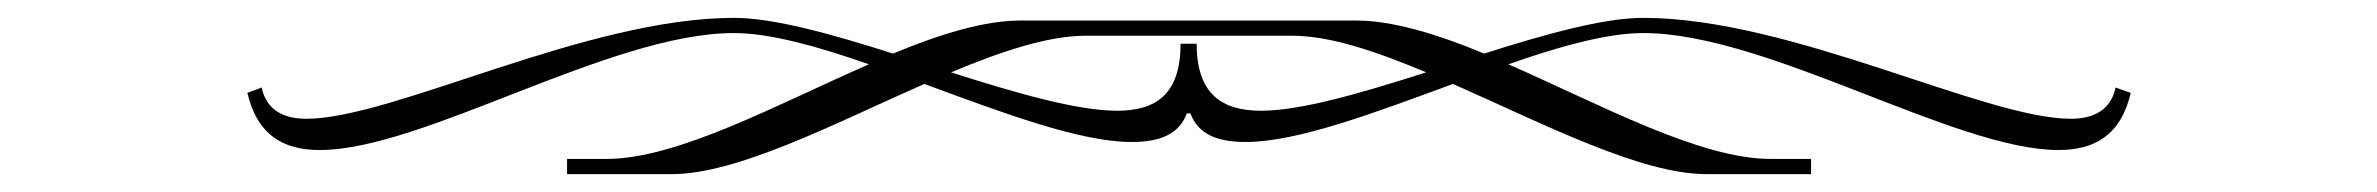

<svg xmlns="http://www.w3.org/2000/svg" viewBox="-20 -180 2662 215"><path d="M1123 -157C1082 -157 1033 -142 980 -120C911 -142 846 -160 802 -160C636 -160 420 -47 323 -47C296 -47 278 -58 273 -82L257 -76C268 -29 297 -12 338 -12C454 -12 663 -143 802 -143C842 -143 896 -128 953 -108C850 -63 739 -2 659 -2H615V15H732C806 15 913 -41 1015 -86C1102 -54 1189 -21 1247 -21C1278 -21 1300 -29 1309 -53H1313C1322 -29 1344 -21 1375 -21C1433 -21 1520 -54 1607 -86C1709 -41 1817 15 1891 15H2008V-2H1963C1883 -2 1772 -63 1669 -108C1726 -128 1780 -143 1820 -143C1959 -143 2169 -12 2285 -12C2326 -12 2355 -29 2366 -76L2349 -82C2344 -58 2326 -47 2299 -47C2202 -47 1986 -160 1820 -160C1776 -160 1711 -142 1642 -120C1589 -142 1539 -157 1499 -157ZM1196 -140H1427C1470 -140 1522 -122 1577 -99C1505 -76 1437 -56 1392 -56C1348 -56 1320 -75 1320 -131H1302C1302 -75 1275 -56 1231 -56C1186 -56 1117 -76 1045 -99C1100 -122 1153 -140 1196 -140Z"/></svg>

Font: FoglihtenDeH04
Style: Regular
Weight: 500
Version: Version 0.68